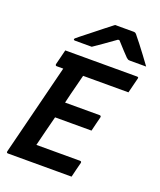

<svg xmlns="http://www.w3.org/2000/svg" viewBox="-169 -1050 962 1154"><g transform="rotate(20 312.5 -473.0)"><path d="M23 0Q13 0 15 -11L161 -593H119Q114 -593 112 -596.5Q110 -600 111 -604Q118 -630 123 -652Q128 -674 135 -700H594Q606 -700 602 -689Q595 -663 590 -641Q585 -619 578 -593H288Q284 -576 279.5 -559.5Q275 -543 271 -526Q263 -496 255.5 -465.5Q248 -435 241 -405H463Q468 -405 470 -401.5Q472 -398 471 -394Q468 -381 460.5 -352.5Q453 -324 448 -301H215Q202 -252 190 -203.5Q178 -155 166 -107H445Q456 -107 454 -96Q450 -81 443 -53.5Q436 -26 430 0ZM364 -946H483Q490 -946 495 -943Q500 -940 510 -926Q519 -916 538.5 -890.5Q558 -865 581.5 -834Q605 -803 625 -775H524Q513 -775 509 -777Q505 -779 498 -785Q486 -797 467 -817.5Q448 -838 420 -869H411Q369 -839 336.5 -816Q304 -793 277 -775H171Q160 -775 161 -782Q162 -786 167 -790Q172 -794 189 -808Q211 -825 243.5 -851Q276 -877 309 -903Q342 -929 364 -946Z"/></g></svg>

Font: Recursive Sn Lnr St SmB
Style: Italic
Weight: 600
Italic angle: -15°
Version: Version 1.079;hotconv 1.0.112;makeotfexe 2.5.65598; ttfautoh